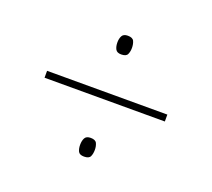

<svg xmlns="http://www.w3.org/2000/svg" viewBox="-81 -667 693 627"><g transform="rotate(20 265.0 -353.0)"><path d="M265 -498Q250 -498 245 -507.5Q240 -517 240 -531Q240 -544 245 -553.5Q250 -563 265 -563Q282 -563 286.5 -553Q291 -543 291 -530Q291 -517 286.5 -507.5Q282 -498 265 -498ZM56 -341V-365H474V-341ZM265 -143Q249 -143 244.5 -152.5Q240 -162 240 -175Q240 -189 245 -198.5Q250 -208 265 -208Q282 -208 286.5 -198Q291 -188 291 -176Q291 -162 286.5 -152.5Q282 -143 265 -143Z"/></g></svg>

Font: Noto Sans Mono Condensed Thin
Style: Regular
Weight: 100
Width: 3
Designer: Monotype Design Team
Foundry: Monotype Imaging Inc.
Version: Version 2.014; ttfautohint (v1.8.4.7-5d5b)